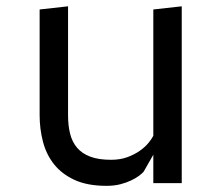

<svg xmlns="http://www.w3.org/2000/svg" viewBox="-20 -580 690 608"><path d="M465.5 -550 555.5 -560V0H465.5V-90L435 -36.5Q430.5 -31 420.5 -23.5Q410.5 -16 395.5 -8.8Q380.5 -1.5 361 3.5Q341.5 8.5 317.5 8.5Q257 8.5 216.2 -10.2Q175.5 -29 151 -60Q126.5 -91 116 -131.5Q105.5 -172 105.5 -215V-550L195.5 -560V-215Q195.5 -182.5 202 -156.5Q208.5 -130.5 224.2 -112Q240 -93.5 266.2 -83.8Q292.5 -74 331.5 -74Q360.5 -74 383 -82.2Q405.5 -90.5 422.2 -102.2Q439 -114 449.8 -127Q460.5 -140 465.5 -150Z"/></svg>

Font: B612 Mono
Style: Regular
Weight: 400
Version: Version 1.005